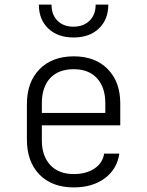

<svg xmlns="http://www.w3.org/2000/svg" viewBox="-20 -805 640 835"><path d="M301 10Q206 10 151.5 -46Q97 -102 97 -198V-352Q97 -448 152 -504Q207 -560 301 -560Q394 -560 448.5 -504.5Q503 -449 503 -356V-260H162V-194Q162 -127 198.5 -87.5Q235 -48 301 -48Q354 -48 390 -71.5Q426 -95 433 -137H499Q489 -69 435.5 -29.5Q382 10 301 10ZM162 -314H438V-356Q438 -425 402 -464.5Q366 -504 301 -504Q234 -504 198 -465Q162 -426 162 -356ZM300 -642Q231 -642 190 -681Q149 -720 149 -785H204Q204 -741 230 -715Q256 -689 299 -689Q343 -689 369.5 -715Q396 -741 396 -785H451Q451 -720 410 -681Q369 -642 300 -642Z"/></svg>

Font: JetBrains Mono NL ExtraLight
Style: Regular
Weight: 200
Designer: Philipp Nurullin, Konstantin Bulenkov
Foundry: JetBrains
Version: Version 2.304; ttfautohint (v1.8.4.7-5d5b)